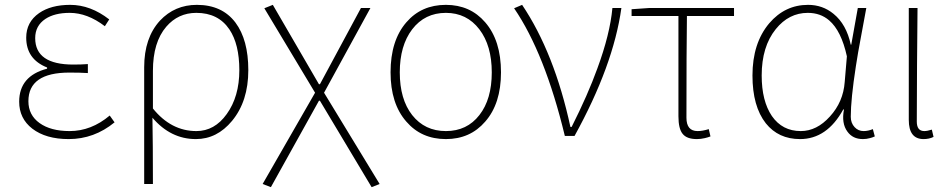

<svg xmlns="http://www.w3.org/2000/svg" viewBox="-20 -560 3914 791"><path d="M113 -30Q59 -72 59 -141Q59 -247 174 -277V-282Q88 -316 88 -405Q88 -469 141 -506Q190 -540 269 -540Q353 -540 430 -480L412 -452Q340 -507 267 -507Q205 -507 167 -482Q125 -454 125 -403Q125 -294 282 -294Q315 -294 342 -296V-259Q311 -261 266 -261Q97 -261 97 -143Q97 -86 143 -53Q189 -20 267 -20Q356 -20 432 -84L452 -56Q368 13 263 13Q169 13 113 -30Z M574 -283Q574 -404 639 -475Q700 -540 791 -540Q895 -540 950 -467Q1003 -396 1003 -271Q1003 -143 936 -62Q874 13 787 13Q683 13 608 -75Q610 31 610 198H574ZM914 -90Q966 -162 966 -271Q966 -378 925 -439Q879 -507 789 -507Q714 -507 665 -450Q610 -386 610 -268V-113Q685 -20 789 -20Q864 -20 914 -90Z M1062 198 1278 -178 1069 -526 1104 -540 1294 -213H1298L1467 -527H1506L1315 -178L1544 198L1511 211L1298 -145H1294L1096 211Z M1654 -59Q1589 -133 1589 -262Q1589 -393 1654 -468Q1716 -540 1817 -540Q1917 -540 1979 -468Q2044 -393 2044 -262Q2044 -133 1979 -59Q1917 13 1817 13Q1716 13 1654 -59ZM1955 -86Q2006 -151 2006 -262Q2006 -372 1955 -439Q1903 -507 1817 -507Q1730 -507 1678 -439Q1627 -372 1627 -262Q1627 -151 1678 -86Q1730 -20 1817 -20Q1904 -20 1955 -86Z M2307 0Q2225 -340 2098 -526L2131 -540Q2264 -342 2330 -37H2335Q2402 -170 2441 -278Q2493 -419 2503 -527H2540Q2507 -290 2347 0Z M2792 -9Q2775 -30 2775 -81V-494H2582V-522L2654 -527H3004V-494H2810Q2808 -353 2808 -75Q2808 -20 2854 -20Q2874 -20 2900 -28L2907 2Q2897 6 2884 9Q2867 13 2851 13Q2809 13 2792 -9Z M3135 -52Q3080 -122 3080 -249Q3080 -382 3149 -464Q3214 -540 3309 -540Q3369 -540 3414 -503Q3467 -460 3485 -376H3487L3514 -527H3549Q3535 -453 3527 -408Q3514 -340 3506 -287Q3485 -151 3485 -79Q3485 -53 3501 -36Q3516 -20 3538 -20Q3556 -20 3576 -28L3584 2Q3573 7 3564 9Q3550 13 3535 13Q3493 13 3471 -18Q3446 -52 3457 -109H3454Q3387 13 3276 13Q3187 13 3135 -52ZM3399 -80Q3454 -140 3460 -222L3469 -328Q3446 -433 3396 -476Q3360 -507 3308 -507Q3230 -507 3176 -440Q3118 -368 3118 -249Q3118 -144 3160 -82Q3203 -20 3279 -20Q3345 -20 3399 -80Z M3724 -66V-527H3760L3759 -409L3758 -293Q3757 -153 3757 -59Q3757 -20 3788 -20Q3800 -20 3819 -26L3826 4Q3808 13 3785 13Q3724 13 3724 -66Z"/></svg>

Font: Noto Sans CJK TC Thin
Style: Regular
Weight: 250
Designer: Ryoko NISHIZUKA ???? (kana & ideographs); Paul D. Hunt (Latin, Greek & Cyrillic); Wenlong ZHANG ??? (bopomofo); Sandoll 
Foundry: Adobe Systems Incorporated
Version: Version 1.004 January 19, 2016